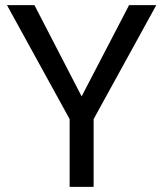

<svg xmlns="http://www.w3.org/2000/svg" viewBox="-20 -731 641 751"><path d="M7.3 0ZM299.3 -354 484.9 -710.9H591.3L346.2 -265.1V0H252.4V-265.1L7.3 -710.9H114.7Z"/></svg>

Font: Roboto
Style: Regular
Weight: 400
Designer: Google
Version: Version 2.134; 2016; ttfautohint (v1.6)